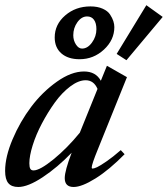

<svg xmlns="http://www.w3.org/2000/svg" viewBox="-29 -727 662 758"><path d="M470.2 -489.3 431.6 -514.2 548.8 -706.5 613.3 -660.2ZM285.2 -493.2Q239.7 -493.2 213.4 -516.1Q187 -539.1 187 -579.1Q187 -630.4 228.3 -666Q269.5 -701.7 328.1 -701.7Q356.4 -701.7 376.5 -692.6Q396.5 -683.6 405.5 -669.7Q414.6 -655.8 418.5 -643.6Q422.4 -631.3 422.4 -620.1Q422.4 -569.3 381.3 -531.2Q340.3 -493.2 285.2 -493.2ZM294.9 -535.2Q316.9 -535.2 334.2 -559.1Q351.6 -583 351.6 -611.8Q351.6 -635.7 342 -648.9Q332.5 -662.1 314.9 -662.1Q293 -662.1 276.6 -639.4Q260.3 -616.7 260.3 -587.9Q260.3 -567.4 270.8 -551.3Q281.2 -535.2 294.9 -535.2ZM43 11.2Q16.6 11.2 3.9 -3.9Q-8.8 -19 -8.8 -52.2Q-8.8 -107.9 20.8 -177.5Q50.3 -247.1 94.5 -305.7Q138.7 -364.3 195.6 -404.5Q252.4 -444.8 302.7 -444.8Q349.1 -444.8 369.1 -408.2L393.1 -467.3L472.2 -422.4L357.4 -137.7Q333 -78.1 333 -65.4Q333 -61.5 336.4 -61.5Q342.3 -61.5 354.5 -67.1Q366.7 -72.8 391.8 -90.1Q417 -107.4 447.8 -134.3L462.9 -118.2Q401.9 -56.2 347.9 -22.5Q293.9 11.2 261.7 11.2Q226.6 11.2 226.6 -23.9Q226.6 -52.7 253.9 -124Q197.8 -65.9 139.4 -27.3Q81.1 11.2 43 11.2ZM86.9 -82.5Q86.9 -67.4 90.6 -60.8Q94.2 -54.2 103.5 -54.2Q128.4 -54.2 182.4 -98.1Q236.3 -142.1 286.1 -203.1L356 -376Q341.3 -410.2 309.1 -410.2Q280.8 -410.2 248 -385.5Q215.3 -360.8 187.5 -322.3Q159.7 -283.7 136.5 -239.7Q113.3 -195.8 100.1 -153.6Q86.9 -111.3 86.9 -82.5Z"/></svg>

Font: Elstob SemiBold
Style: Italic
Weight: 600
Italic angle: -20°
Designer: Peter S. Baker
Version: Version 1.015